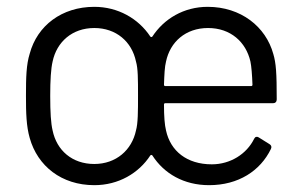

<svg xmlns="http://www.w3.org/2000/svg" viewBox="-20 -534 880 562"><path d="M600 -53C527 -53 479 -92 466 -152C462 -168 460 -193 460 -228C460 -231 462 -232 464 -232H780C786 -232 790 -236 790 -243C790 -321 788 -349 780 -376C758 -456 685 -514 588 -514C518 -514 460 -479 426 -427C424 -425 422 -425 420 -427C385 -480 325 -514 256 -514C161 -514 89 -459 67 -377C57 -345 56 -308 56 -254C56 -203 57 -165 67 -130C90 -48 160 8 256 8C327 8 386 -27 420 -79C422 -81 424 -81 426 -79C460 -26 518 8 592 8C678 8 742 -34 773 -98C776 -104 774 -109 769 -112L737 -132C732 -135 727 -134 724 -128C702 -83 654 -53 600 -53ZM378 -152C366 -95 320 -54 256 -54C191 -54 146 -94 134 -152C129 -173 127 -205 127 -254C127 -298 129 -333 134 -354C146 -411 191 -452 256 -452C320 -452 366 -412 378 -354C384 -334 384 -302 384 -254C384 -209 384 -173 378 -152ZM589 -452C655 -452 700 -411 713 -354C716 -340 718 -314 719 -286C719 -283 717 -282 715 -282H464C462 -282 460 -283 460 -286C461 -315 462 -339 466 -354C478 -411 523 -452 589 -452Z"/></svg>

Font: Elastic
Style: elastic
Weight: 400
Designer: Jeremy Tribby
Foundry: Tribby Type
Version: Version 1.422;hotconv 1.0.109;makeotfexe 2.5.65596